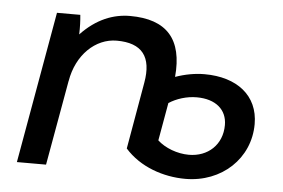

<svg xmlns="http://www.w3.org/2000/svg" viewBox="-43 -590 968 656"><g transform="rotate(5 440.5 -262.0)"><path d="M614 7C739 7 834 -82 834 -200C834 -298 760 -355 649 -355C617 -355 583 -349 549 -337C561 -467 504 -531 378 -531C321 -531 263 -509 210 -453C211 -477 210 -501 208 -520H128L36 0H136L188 -292V-291C203 -382 267 -443 340 -443C427 -443 462 -398 446 -308L406 -79C458 -20 539 7 614 7ZM511 -116 534 -246C560 -263 595 -274 629 -274C695 -274 733 -240 733 -188C733 -120 684 -76 619 -76C579 -76 537 -92 511 -116Z"/></g></svg>

Font: Fixel Display Medium
Style: Italic
Weight: 500
Italic angle: -10°
Designer: AlfaBravo + MacPaw
Foundry: Kyrylo Tkachov, Marchela Mozhyna, Serhii Makarenko, Maria Weinstein, Zakhar Kryvoshyya
Version: Version 1.210;Glyphs 3.2 (3217)